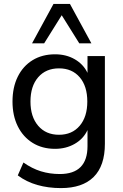

<svg xmlns="http://www.w3.org/2000/svg" viewBox="-20 -774 630 983"><path d="M292 189Q227 189 171 173Q115 157 71 124L100 58Q144 89 189.5 103Q235 117 286 117Q428 117 428 -26V-108Q407 -63 362.5 -37.5Q318 -12 262 -12Q196 -12 147 -42.5Q98 -73 71 -127.5Q44 -182 44 -254Q44 -327 71 -381.5Q98 -436 147 -466Q196 -496 262 -496Q319 -496 363 -470.5Q407 -445 428 -401V-487H517V-38Q517 75 459.5 132Q402 189 292 189ZM282 -84Q349 -84 388 -130Q427 -176 427 -254Q427 -333 388 -378.5Q349 -424 282 -424Q215 -424 175.5 -378.5Q136 -333 136 -254Q136 -176 175.5 -130Q215 -84 282 -84ZM144 -552 254 -754H338L448 -552H386L296 -696L206 -552Z"/></svg>

Font: Nunito Sans Medium
Style: Regular
Weight: 500
Designer: Vernon Adams
Foundry: Vernon Adams
Version: Version 3.101; ttfautohint (v1.8.4.7-5d5b);gftools[0.9.27]